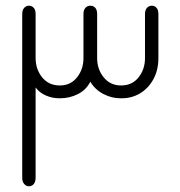

<svg xmlns="http://www.w3.org/2000/svg" viewBox="-20 -651 633 674"><path d="M297 -364Q283 -336 254 -321Q225 -306 191 -306H188Q163 -306 140.5 -316Q118 -326 105 -344V-27Q105 -13 98.5 -5Q92 3 81 3Q72 3 65 -5Q58 -13 58 -27V-602Q58 -616 65 -623.5Q72 -631 81 -631Q92 -631 98.5 -623.5Q105 -616 105 -602V-448Q105 -408 128 -379.5Q151 -351 190 -351Q228 -351 250.5 -379.5Q273 -408 273 -447V-602Q273 -616 280 -623.5Q287 -631 297 -631Q308 -631 314.5 -623.5Q321 -616 321 -602V-447Q321 -408 344 -379.5Q367 -351 405 -351Q444 -351 466.5 -379.5Q489 -408 489 -447V-602Q489 -616 496 -623.5Q503 -631 513 -631Q523 -631 529.5 -623.5Q536 -616 536 -602V-447Q536 -405 518.5 -373Q501 -341 472 -323.5Q443 -306 407 -306H402Q372 -306 343 -321Q314 -336 297 -364Z"/></svg>

Font: Beiruti Light
Style: Regular
Weight: 300
Designer: Arlette Boutros
Foundry: Boutros
Version: Version 1.41